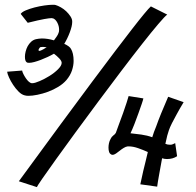

<svg xmlns="http://www.w3.org/2000/svg" viewBox="-20 -766 816 801"><path d="M669.9 -166Q678.7 -162.1 689.5 -162.1Q697.3 -162.1 701.7 -164.6Q706.1 -167 710.9 -168.9L718.8 -114.3Q701.2 -102.5 676.8 -102.5Q666 -102.5 657.2 -105.5H656.2Q649.4 -68.4 643.6 -36.1Q637.7 -3.9 635.7 12.7L565.4 2.9Q572.3 -28.3 577.6 -52.7Q583 -77.1 587.9 -94.7Q592.8 -115.2 596.7 -131.8Q577.1 -140.6 556.2 -147.9Q535.2 -155.3 516.6 -155.3H512.7Q504.9 -154.3 496.1 -148.9Q487.3 -143.6 479.5 -137.2Q471.7 -130.9 463.9 -125.5Q456.1 -120.1 449.2 -120.1Q445.3 -120.1 443.4 -122.1Q437.5 -125 435.1 -132.3Q432.6 -139.6 432.6 -150.4Q432.6 -159.2 434.6 -168.5Q436.5 -177.7 441.4 -186.5Q445.3 -195.3 452.6 -200.7Q460 -206.1 461.9 -210L462.9 -210.9Q467.8 -225.6 476.6 -248.5Q485.4 -271.5 493.7 -294.9Q502 -318.4 508.3 -337.9Q514.6 -357.4 516.6 -365.2L578.1 -355.5Q577.1 -349.6 571.3 -332.5Q565.4 -315.4 557.6 -293.5Q549.8 -271.5 541 -249Q532.2 -226.6 524.4 -210Q544.9 -208 569.3 -204.6Q593.8 -201.2 615.2 -193.4Q621.1 -213.9 631.8 -239.3Q639.6 -261.7 652.3 -293Q665 -324.2 681.6 -362.3L746.1 -339.8Q728.5 -310.5 716.8 -288.6Q705.1 -266.6 697.3 -252Q688.5 -234.4 684.6 -222.7Q681.6 -214.8 677.7 -200.2Q673.8 -185.5 669.9 -166ZM143.6 -553.7Q146.5 -553.7 151.4 -555.7Q156.2 -557.6 161.1 -560.5Q166 -563.5 169.9 -565.9Q173.8 -568.4 174.8 -568.4Q165 -570.3 159.2 -570.3Q154.3 -570.3 151.9 -569.8Q149.4 -569.3 148.4 -569.3Q146.5 -568.4 143.6 -564Q140.6 -559.6 140.6 -556.6Q140.6 -555.7 142.6 -553.7ZM256.8 -431.6Q243.2 -416 223.1 -403.8Q203.1 -391.6 180.7 -383.3Q158.2 -375 136.2 -370.6Q114.3 -366.2 98.6 -366.2Q93.8 -366.2 90.3 -366.7Q86.9 -367.2 83 -368.2Q70.3 -371.1 57.6 -383.8Q44.9 -396.5 34.7 -412.1Q24.4 -427.7 17.6 -442.9Q10.7 -458 9.8 -466.8L72.3 -471.7Q73.2 -465.8 77.6 -457Q82 -448.2 87.9 -439.5Q93.8 -430.7 100.6 -424.8Q107.4 -418.9 113.3 -418.9H115.2Q125 -418.9 145.5 -427.7Q166 -436.5 186.5 -449.2Q207 -461.9 222.2 -477.1Q237.3 -492.2 237.3 -503.9Q237.3 -511.7 227.1 -522.5Q216.8 -533.2 205.1 -542Q193.4 -535.2 178.7 -528.3Q164.1 -521.5 149.9 -516.1Q135.7 -510.7 123 -507.3Q110.4 -503.9 101.6 -503.9Q93.8 -503.9 91.8 -505.9Q84 -510.7 84 -529.3Q84 -539.1 86.9 -550.8Q89.8 -562.5 95.2 -572.8Q100.6 -583 109.4 -591.3Q118.2 -599.6 129.9 -602.5Q134.8 -603.5 141.6 -604.5Q148.4 -605.5 154.3 -605.5Q178.7 -605.5 205.1 -597.7Q210.9 -605.5 216.3 -613.3Q221.7 -621.1 223.6 -627Q226.6 -632.8 226.6 -641.6Q226.6 -657.2 219.2 -671.4Q211.9 -685.5 201.2 -689.5H199.2Q198.2 -689.5 197.8 -689.9Q197.3 -690.4 195.3 -690.4Q186.5 -690.4 164.6 -686.5Q142.6 -682.6 95.7 -670.9L66.4 -708Q71.3 -715.8 87.4 -722.7Q103.5 -729.5 124 -734.9Q144.5 -740.2 165.5 -743.2Q186.5 -746.1 200.2 -746.1Q209 -746.1 211.9 -745.1Q221.7 -742.2 233.9 -735.4Q246.1 -728.5 256.3 -718.8Q266.6 -709 273.9 -697.8Q281.2 -686.5 281.2 -676.8V-673.8Q281.2 -658.2 271.5 -631.8Q261.7 -605.5 248 -583Q270.5 -573.2 276.4 -561.5Q281.2 -553.7 284.2 -541Q287.1 -528.3 287.1 -511.7Q287.1 -493.2 280.3 -472.2Q273.4 -451.2 256.8 -431.6ZM677.7 -705.1Q668.9 -699.2 640.6 -666Q612.3 -632.8 572.8 -582.5Q533.2 -532.2 485.8 -469.7Q438.5 -407.2 390.1 -342.3Q341.8 -277.3 295.9 -214.8Q250 -152.3 214.4 -102.5Q178.7 -52.7 156.7 -21Q134.8 10.7 133.8 14.6L58.6 -9.8Q156.2 -143.6 231.9 -246.1Q307.6 -348.6 364.7 -425.3Q421.9 -502 461.9 -554.7Q502 -607.4 529.3 -642.6Q592.8 -724.6 609.4 -739.3Z"/></svg>

Font: Miniver
Style: Regular
Weight: 400
Designer: Dathan Boardman
Foundry: Open Window
Version: Version 1.000